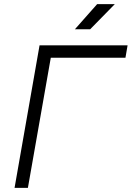

<svg xmlns="http://www.w3.org/2000/svg" viewBox="-20 -914 641 934"><path d="M50.8 0H115.7L227.1 -633.3H590.3L600.6 -693.4H172.4ZM344.2 -771.5H418.5L538.6 -894H452.6Z"/></svg>

Font: Cascadia Code NF Light
Style: Italic
Weight: 300
Italic angle: -10°
Monospace: yes
Designer: Aaron Bell
Foundry: Saja Typeworks
Version: Version 2404.023